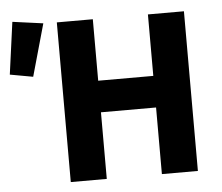

<svg xmlns="http://www.w3.org/2000/svg" viewBox="-62 -725 904 781"><g transform="rotate(-5 389.5 -335.0)"><path d="M16 -670 -13 -457 81 -440 141 -653ZM196 -652V0H343V-272H568V0H715V-652H568V-401H343V-652Z"/></g></svg>

Font: Cambridge Sans Bold
Style: Regular
Weight: 700
Version: Version 2.020;PS 002.020;hotconv 1.0.88;makeotf.lib2.5.64775